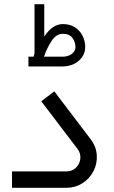

<svg xmlns="http://www.w3.org/2000/svg" viewBox="-20 -894 543 914"><path d="M411.3 -231.6 238.5 -459.1 176.5 -411.8 349.3 -184.7Q364.9 -164.1 362.4 -138.8Q359.8 -113.5 341.7 -95.8Q323.5 -78.1 296.4 -78.1H37.2V0H296.4Q338.2 0 372.5 -21.8Q406.7 -43.7 425.1 -79.5Q443.5 -115.3 440.7 -156Q438 -196.7 411.3 -231.6ZM279.4 -733Q310.2 -733 324.7 -713.7Q339.2 -694.4 339.2 -669.6Q339.2 -650.3 321.5 -637.2Q303.8 -624.1 277.6 -624.1H189.3Q203.1 -664.5 225.4 -698.8Q247.7 -733 279.4 -733ZM144.3 -640.2Q142.5 -633.7 140.2 -624.5Q140.2 -624.1 140.2 -624.1H115.3V-577.7H277.6Q307.9 -577.7 332.5 -589.8Q357.1 -602 371.3 -622.9Q385.6 -643.8 385.6 -669.6Q385.6 -699 372.7 -724.3Q359.8 -749.5 335.9 -764.5Q312 -779.4 279.4 -779.4Q230.2 -779.4 190.7 -720.1V-874.1H144.3Z"/></svg>

Font: Arad
Style: Regular
Weight: 400
Designer: Mohammad Darvishi
Version: Version 1.010;September 21, 2024;FontCreator 15.0.0.2992 64-